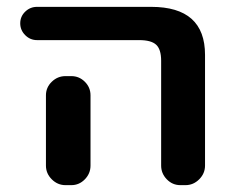

<svg xmlns="http://www.w3.org/2000/svg" viewBox="-20 -540 682 560"><path d="M171 -318H188Q211 -318 227.5 -301.5Q244 -285 244 -262V-130V-57Q244 -34 227.5 -17Q211 0 188 0H171Q148 0 131 -17Q114 -34 114 -57V-130V-262Q114 -285 131 -301.5Q148 -318 171 -318ZM88 -423Q68 -423 53.5 -437.5Q39 -452 39 -472Q39 -492 53.5 -506Q68 -520 88 -520H421Q578 -520 578 -380V-57Q578 -34 561 -17Q544 0 521 0H506Q483 0 466.5 -17Q450 -34 450 -57V-363Q450 -396 435.5 -409.5Q421 -423 386 -423Z"/></svg>

Font: Rounded Mplus 1c Bold
Style: Bold
Weight: 700
Version: Version 1.059.20150529